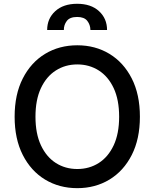

<svg xmlns="http://www.w3.org/2000/svg" viewBox="-20 -974 808 1004"><path d="M711.6 -363.6Q711.6 -247.5 669 -163.7Q626.4 -79.9 552.4 -35Q478.3 9.9 384.2 9.9Q289.8 9.9 215.7 -35Q141.7 -79.9 99.1 -163.7Q56.5 -247.5 56.5 -363.6Q56.5 -480.1 99.1 -563.7Q141.7 -647.4 215.7 -692.3Q289.8 -737.2 384.2 -737.2Q478.3 -737.2 552.4 -692.3Q626.4 -647.4 669 -563.7Q711.6 -480.1 711.6 -363.6ZM603 -363.6Q603 -452.4 574.4 -513.3Q545.8 -574.2 496.3 -605.6Q446.7 -637.1 384.2 -637.1Q321.7 -637.1 272.2 -605.6Q222.7 -574.2 194.1 -513.3Q165.5 -452.4 165.5 -363.6Q165.5 -275.2 194.1 -214.1Q222.7 -153.1 272.2 -121.6Q321.7 -90.2 384.2 -90.2Q446.7 -90.2 496.3 -121.6Q545.8 -153.1 574.4 -214.1Q603 -275.2 603 -363.6ZM226.6 -817.1Q226.6 -876.8 268.8 -915.5Q311.1 -954.2 383.5 -954.2Q456 -954.2 497.9 -915.5Q539.8 -876.8 539.8 -817.1H452.8Q452.4 -844.5 436.4 -864.9Q420.5 -885.3 383.5 -885.3Q345.2 -885.3 329.4 -864.5Q313.6 -843.8 313.9 -817.1Z"/></svg>

Font: Inter Zeller Medium
Style: Regular
Weight: 500
Designer: Rasmus Andersson; Joe Bland
Foundry: zeller
Version: Version 3.015;git-dec3a8cb1